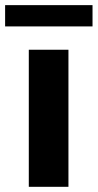

<svg xmlns="http://www.w3.org/2000/svg" viewBox="-48 -720 377 740"><path d="M215.8 -528.3V0H63V-528.3ZM308.6 -700.2V-618.2H-28.3V-700.2Z"/></svg>

Font: Vazirmatn RD ExtraBold
Style: Regular
Weight: 800
Designer: Saber Rastikerdar
Foundry: Saber Rastikerdar
Version: Version 32.102